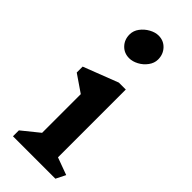

<svg xmlns="http://www.w3.org/2000/svg" viewBox="-272 -898 941 941"><g transform="rotate(45 198.5 -427.0)"><path d="M344 0H50V-41L139 -113V-381L50 -442V-483L231 -553H279V-83L369 -50ZM287 -769Q287 -744 270.5 -721.5Q254 -699 229.5 -686Q205 -673 182 -673Q147 -673 124 -697Q101 -721 101 -757Q101 -783 117.5 -805Q134 -827 158.5 -840.5Q183 -854 206 -854Q241 -854 264 -829.5Q287 -805 287 -769Z"/></g></svg>

Font: Inknut Antiqua SemiBold
Style: Regular
Weight: 600
Designer: Claus Eggers Sørensen
Foundry: Claus Eggers Sørensen
Version: Version 1.003; ttfautohint (v1.8.2) -l 8 -r 50 -G 200 -x 14 